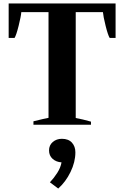

<svg xmlns="http://www.w3.org/2000/svg" viewBox="-20 -720 718 1108"><path d="M173 -20 227 -33Q249 -37 260 -40V-650H103Q101 -625 87.5 -571Q74 -517 64 -501H30V-700H647V-501H613Q603 -517 589.5 -571Q576 -625 574 -650H417V-39Q456 -32 505 -18V0H173ZM268 332Q291 308 310.5 277.5Q330 247 335 217Q304 215 283.5 196.5Q263 178 263 148Q263 118 284.5 99.5Q306 81 337 81Q375 81 395 103Q415 125 415 159Q415 215 387 272.5Q359 330 316 368Z"/></svg>

Font: Trirong
Style: Bold
Weight: 700
Designer: Katatrad Team
Foundry: CadsonDemak
Version: Version 1.001